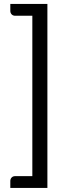

<svg xmlns="http://www.w3.org/2000/svg" viewBox="-20 -786 346 950"><path d="M214.5 144H31V109.5Q31 99.5 37.5 92.5Q44 85.5 55.5 85.5H140V-708H55.5Q44 -708 37.5 -715Q31 -722 31 -732V-766.5H214.5Z"/></svg>

Font: Verano Sans
Style: Regular
Weight: 400
Designer: Lukasz Dziedzic with Adam Twardoch and Botio Nikoltchev
Foundry: tyPoland Lukasz Dziedzic
Version: Version 3.001;December 28, 2019;FontCreator 12.0.0.2547 64-b